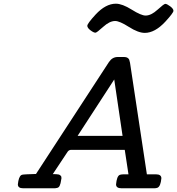

<svg xmlns="http://www.w3.org/2000/svg" viewBox="-20 -1014 954 1034"><path d="M76.2 -21Q80.1 -61 94.2 -70.8Q100.1 -74.7 122.1 -75.2Q140.1 -75.2 173.8 -77.1L566.9 -680.2Q585 -707 613.8 -707H648.9Q660.2 -707 667 -702.6Q673.8 -698.2 676 -692.1Q678.2 -686 680.2 -675.8L771 -75.2H819.8Q848.6 -75.2 849.1 -54.2Q845.2 -10.3 828.1 -2.9Q820.3 0 811 0H634.8Q605 0 605 -21Q608.9 -64 624 -71.8Q629.9 -74.7 644 -75.2H671.9L651.9 -207H361.8Q350.6 -206.1 344.2 -196.8Q341.3 -193.8 264.2 -76.2Q267.1 -76.2 273.9 -76.2Q280.8 -76.2 283.9 -75.7Q287.1 -75.2 292.5 -74.7Q297.9 -74.2 300.5 -72.5Q303.2 -70.8 306.2 -68.4Q309.1 -65.9 310.1 -62.5Q311 -59.1 311 -54.2Q311 -50.3 306.2 -27.8Q302.2 -11.7 296.1 -6.3Q290 -1 275.9 0H105Q76.2 0 76.2 -21ZM397.9 -282.2H640.1L595.2 -585.9ZM450.2 -875Q450.2 -887.2 495.1 -936Q549.3 -994.1 604 -994.1Q638.2 -994.1 689.2 -962.2Q740.2 -930.2 764.2 -930.2Q793.9 -930.2 828.4 -961.7Q862.8 -993.2 870.1 -993.2Q878.9 -993.2 896.5 -980Q914.1 -966.8 914.1 -955.8Q914.1 -944.8 870.1 -897Q814 -836.9 759.8 -836.9Q724.6 -836.9 674.3 -868.9Q624 -900.9 600.1 -900.9Q570.3 -900.9 535.6 -869.4Q501 -837.9 494.1 -837.9Q484.4 -837.9 467.3 -850.8Q450.2 -863.8 450.2 -875Z"/></svg>

Font: CMU Concrete
Style: BoldItalic
Weight: 700
Italic angle: -14.04°
Version: Version 0.7.0